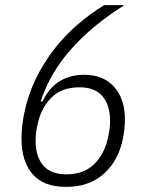

<svg xmlns="http://www.w3.org/2000/svg" viewBox="-20 -718 580 750"><path d="M238 12Q150 12 107 -38Q64 -88 64 -176Q64 -202 67 -228Q70 -254 75 -277Q89 -347 119.5 -409.5Q150 -472 191.5 -525.5Q233 -579 283 -622Q333 -665 387 -698H466Q340 -619 257 -525Q174 -431 139 -322H146Q175 -380 216.5 -403Q258 -426 308 -426Q384 -426 426 -378.5Q468 -331 468 -252Q468 -231 465.5 -211Q463 -191 460 -176Q443 -91 386 -39.5Q329 12 238 12ZM239 -37Q309 -37 350 -79Q391 -121 404 -190Q410 -220 410 -246Q410 -307 380.5 -342Q351 -377 290 -377Q220 -377 179 -335Q138 -293 125 -224Q119 -194 119 -168Q119 -107 148.5 -72Q178 -37 239 -37Z"/></svg>

Font: IBM Plex Sans Condensed Light
Style: Italic
Weight: 300
Width: 3
Italic angle: -11°
Designer: Mike Abbink, Paul van der Laan, Pieter van Rosmalen
Foundry: Bold Monday
Version: Version 1.3